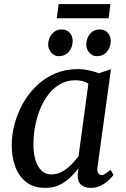

<svg xmlns="http://www.w3.org/2000/svg" viewBox="-20 -904 613 934"><path d="M454.5 -92.9Q451.3 -69.7 458.2 -61Q465 -52.4 473.5 -52.4Q482.7 -52.4 492.8 -58.8Q503 -65.3 517.8 -78.6L531.8 -53Q527.8 -46.3 512.7 -31.1Q497.6 -15.9 474 -2.9Q450.3 10 420.9 10Q392.6 10 375 -4.9Q357.4 -19.9 358 -53.8L361.7 -84.8Q344 -62.2 321.3 -40.3Q298.6 -18.5 268.7 -4.2Q238.8 10 199.9 10Q144.7 10 108.6 -17.5Q72.5 -44.9 54.7 -92.1Q37 -139.4 37 -198.1Q37 -247.4 50.6 -299.5Q64.2 -351.6 90.8 -399.5Q117.3 -447.3 156.5 -485.4Q195.6 -523.6 247.1 -545.8Q298.5 -568 361.5 -568Q384.5 -568 412.3 -562Q440.2 -555.9 461.3 -547.7L519.8 -567.3ZM409.9 -497Q396.4 -505.8 380.4 -509.7Q364.3 -513.7 346.9 -513.7Q306.4 -513.7 273.8 -495.4Q241.2 -477.2 216.7 -445.8Q192.1 -414.5 175.6 -374.3Q159.2 -334.2 150.9 -290.2Q142.6 -246.3 142.6 -203.4Q142.6 -155.2 153.6 -122.1Q164.5 -89.1 183.9 -72.3Q203.2 -55.5 228.6 -55.5Q251.8 -55.5 271.7 -64.1Q291.6 -72.8 308.3 -86.6Q325 -100.4 338.6 -115.8Q352.1 -131.3 362.3 -145.3ZM265.3 -630.7Q244.1 -630.7 229 -648.1Q213.9 -665.5 214.4 -688.9Q215.4 -719.1 233.8 -740Q252.1 -760.8 279.5 -760.8Q305.2 -760.8 319.5 -744.1Q333.8 -727.4 333.5 -704.8Q333.1 -673.7 314.9 -652.2Q296.6 -630.7 265.3 -630.7ZM450.5 -630.7Q429.4 -630.7 414.3 -648.1Q399.2 -665.5 399.7 -688.9Q400.7 -719.1 418.5 -740Q436.4 -760.8 464.4 -760.8Q489.9 -760.8 504.5 -744.1Q519.2 -727.4 518.7 -704.8Q518.2 -673.7 499.9 -652.2Q481.6 -630.7 450.5 -630.7ZM265.2 -884.3H517L508.5 -815.2H256.3Z"/></svg>

Font: Merriweather Light
Style: Italic
Weight: 300
Italic angle: -7.8°
Designer: Eben Sorkin
Foundry: Eben Sorkin
Version: Version 2.101